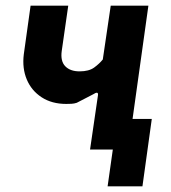

<svg xmlns="http://www.w3.org/2000/svg" viewBox="-20 -528 604 678"><path d="M360 130 389 -75 380 -108H516L483 130ZM298 0 326 -192Q327 -200 322.5 -200.5Q318 -201 309 -195L251 -165Q242 -162 232.5 -161.5Q223 -161 214 -161Q163 -161 127 -184.5Q91 -208 74.5 -247.5Q58 -287 64 -336L88 -508H221L198 -348Q193 -312 210.5 -294Q228 -276 261 -276Q294 -276 312.5 -289.5Q331 -303 343 -318L371 -508H504L433 0Z"/></svg>

Font: Finlandica SemiBold
Style: Italic
Weight: 600
Italic angle: -8°
Designer: Niklas Ekholm, Juho Hiilivirta, Jaakko Suomalainen
Foundry: Helsinki Type Studio
Version: Version 1.063